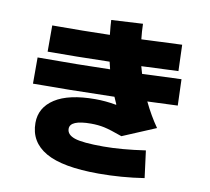

<svg xmlns="http://www.w3.org/2000/svg" viewBox="-92 -918 1183 1082"><g transform="rotate(10 500.0 -377.5)"><path d="M88 -375V-525Q328 -525 502 -530Q498 -544 492 -572Q294 -567 138 -567V-717Q320 -717 467 -721Q461 -777 460 -805L640 -815Q641 -771 646 -727Q802 -733 878 -737L883 -587Q878 -587 672 -578L684 -536Q834 -542 908 -545L913 -395Q856 -392 740 -388Q776 -313 820 -250L630 -170Q561 -195 526 -202.5Q491 -210 450 -210Q330 -210 330 -160Q330 -126 375 -110.5Q420 -95 540 -95Q643 -95 780 -115L800 40Q671 60 540 60Q333 60 236.5 4.5Q140 -51 140 -160Q140 -248 219 -299Q298 -350 450 -350Q509 -350 569 -339L571 -341Q565 -354 553 -382Q280 -375 88 -375Z"/></g></svg>

Font: Mplus 1p Black
Style: Regular
Weight: 900
Version: Version 1.061